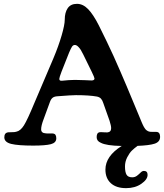

<svg xmlns="http://www.w3.org/2000/svg" viewBox="-20 -746 853 996"><path d="M239.3 -217.8 206.5 -128.4Q193.4 -94.2 193.4 -75.2Q193.4 -55.2 217.8 -54.2Q224.1 -53.2 238.3 -53.7Q252.4 -54.2 256.8 -53.2Q272 -50.8 272 -28.3Q272 -5.4 243.7 2Q215.3 9.3 151.9 9.3Q73.7 9.3 38.1 0.5Q2.4 -8.3 2.4 -33.7Q2.4 -56.2 21 -59.6Q25.4 -60.5 41.7 -60.3Q58.1 -60.1 65.4 -63Q86.4 -67.4 104.2 -95.7Q122.1 -124 158.2 -211.4L256.8 -442.9Q283.7 -506.8 299.8 -562.3Q315.9 -617.7 315.9 -644Q315.9 -681.2 331.3 -703.6Q346.7 -726.1 379.4 -726.1Q410.6 -726.1 437.3 -698.5Q463.9 -670.9 492.2 -615.2Q512.2 -575.7 533 -532.2Q553.7 -488.8 568.6 -456.3Q583.5 -423.8 604.7 -374.5Q626 -325.2 636.7 -299.8Q647.5 -274.4 670.9 -218Q694.3 -161.6 703.1 -140.6Q705.1 -135.7 709.2 -125.7Q713.4 -115.7 715.3 -111.1Q717.3 -106.4 720.7 -98.9Q724.1 -91.3 726.6 -87.4Q729 -83.5 732.4 -78.6Q735.8 -73.7 739.5 -70.8Q743.2 -67.9 747.1 -65.9Q757.3 -61 772.7 -61.8Q788.1 -62.5 795.4 -61.5Q810.5 -58.6 810.5 -36.1Q810.5 -9.8 781.7 -0.5Q754.9 8.3 693.4 10.7Q676.3 23.4 664.1 35.2Q651.9 46.9 640.1 69.6Q628.4 92.3 628.4 117.2Q628.4 147 636.5 160.4Q644.5 173.8 666 173.8Q680.2 173.8 690.9 165.5Q701.7 157.2 709.7 148.9Q717.8 140.6 726.6 140.6Q745.6 140.6 745.6 161.1Q745.6 185.1 713.1 207.5Q680.7 230 634.3 230Q583 230 554.9 204.3Q526.9 178.7 526.9 133.8Q526.9 64 611.3 11.2Q531.2 9.8 502.9 -5.4Q481.4 -14.2 481.4 -34.7Q481.4 -57.6 496.6 -60.1Q502.9 -61 516.8 -59.8Q530.8 -58.6 536.6 -59.1Q556.6 -61 556.6 -81.1Q556.6 -93.8 548.3 -119.6L515.6 -211.9Q511.2 -226.1 503.9 -234.1Q496.6 -242.2 482.9 -245.1Q442.4 -252.4 374 -252.4Q351.1 -252.4 277.8 -246.6Q261.7 -245.6 253.2 -239Q244.6 -232.4 239.3 -217.8ZM368.7 -331.5Q391.1 -331.5 420.4 -330.1Q449.7 -328.6 454.6 -328.6Q470.2 -328.6 470.2 -338.9Q470.2 -343.8 455.6 -374L411.6 -463.9Q403.3 -479.5 399.2 -486.8Q395 -494.1 386 -503.4Q377 -512.7 368.2 -512.7Q359.4 -512.7 353.5 -503.9Q347.7 -495.1 338.4 -473.1L299.3 -374.5Q287.6 -343.8 287.6 -336.9Q287.6 -332.5 289.6 -330.3Q291.5 -328.1 293.9 -327.6Q296.4 -327.1 300.8 -327.1Q302.7 -327.1 312 -328.1Q321.3 -329.1 336.4 -330.3Q351.6 -331.5 368.7 -331.5Z"/></svg>

Font: Cooper* SemiBold
Style: Regular
Weight: 600
Designer: Owen Earl
Foundry: indestructible type*
Version: Version 0.001